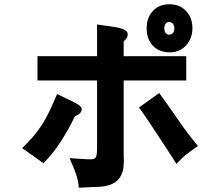

<svg xmlns="http://www.w3.org/2000/svg" viewBox="-20 -807 1040 902"><path d="M884 -674Q884 -650 876 -629.5Q868 -609 854 -593.5Q840 -578 820.5 -569.5Q801 -561 779 -561Q728 -561 698.5 -592Q669 -623 669 -674Q669 -724 698 -755.5Q727 -787 776 -787Q824 -787 854 -755.5Q884 -724 884 -674ZM799 -674Q799 -688 792.5 -695.5Q786 -703 776 -704Q767 -705 759.5 -697Q752 -689 752 -674Q752 -658 759 -651Q766 -644 775 -644Q786 -644 792.5 -652Q799 -660 799 -674ZM910 -121Q890 -107 876.5 -97.5Q863 -88 852 -79Q841 -70 831 -60Q821 -50 809 -37Q788 -70 764.5 -106Q741 -142 718 -177Q695 -212 673.5 -244Q652 -276 633 -302L728 -370Q774 -307 817 -244Q860 -181 910 -121ZM561 -429V-77Q565 -15 550 15Q535 45 506.5 57.5Q478 70 438 71Q398 72 350 75Q349 59 346.5 45.5Q344 32 339 17Q334 2 326.5 -17.5Q319 -37 307 -64L386 -59Q403 -58 413 -59Q423 -60 428 -65.5Q433 -71 434.5 -83Q436 -95 436 -117V-429H156V-543H436V-692Q469 -687 496 -683.5Q523 -680 541.5 -675.5Q560 -671 570 -664Q580 -657 580 -646Q580 -636 575.5 -629Q571 -622 561 -612V-543H855V-429ZM331 -259Q305 -204 267.5 -145Q230 -86 184 -40Q160 -58 135 -75.5Q110 -93 84 -111Q113 -139 135 -164.5Q157 -190 175.5 -218.5Q194 -247 211 -282Q228 -317 248 -365Q302 -340 334 -323.5Q366 -307 364 -292Q361 -276 348.5 -269.5Q336 -263 331 -259Z"/></svg>

Font: D2Coding
Style: Bold
Weight: 700
Monospace: yes
Designer: Yong-Rak Park; Jeong-Hwan Yoon; Sang-Min Lee;
Foundry: NHN Corporation
Version: Version 1.3.2; Build 20180524